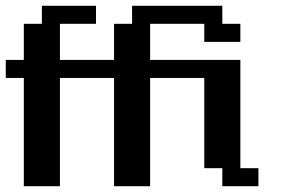

<svg xmlns="http://www.w3.org/2000/svg" viewBox="-20 -645 978 665"><path d="M0 -437.5H62.5V-562.5H125V-625H312.5V-562.5H187.5V-437.5H312.5V-375H187.5V0H62.5V-375H0ZM312.5 -437.5H375V-562.5H437.5V-625H750V-562.5H812.5V-500H687.5V-562.5H500V-437.5H625V-375H500V0H375V-375H312.5ZM625 -437.5H812.5V-62.5H875V0H750V-62.5H687.5V-375H625Z"/></svg>

Font: NeoDunggeunmo Pro
Style: Regular
Weight: 400
Version: Version 1.020